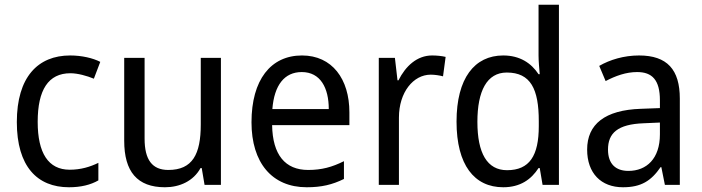

<svg xmlns="http://www.w3.org/2000/svg" viewBox="-20 -780 2963 810"><path d="M271 10C321 10 362 0 395 -19V-93C360 -76 321 -64 274 -64C184 -64 139 -134 139 -266C139 -401 184 -471 277 -471C308 -471 347 -460 376 -448L403 -519C372 -535 325 -546 276 -546C140 -546 51 -455 51 -265C51 -78 137 10 271 10Z M912 -536H827V-255C827 -129 792 -63 690 -63C622 -63 590 -106 590 -195V-536H504V-186C504 -56 559 10 676 10C738 10 796 -16 826 -71H831L843 0H912Z M1254 -546C1122 -546 1041 -443 1041 -264C1041 -94 1127 10 1274 10C1337 10 1382 -1 1431 -25V-100C1381 -75 1337 -63 1280 -63C1183 -63 1130 -127 1128 -252H1454V-306C1454 -447 1381 -546 1254 -546ZM1253 -476C1332 -476 1367 -409 1367 -320H1129C1137 -421 1180 -476 1253 -476Z M1803 -546C1739 -546 1691 -501 1661 -441H1657L1646 -536H1578V0H1663V-284C1663 -391 1724 -465 1797 -465C1814 -465 1834 -462 1849 -458L1860 -540C1843 -544 1822 -546 1803 -546Z M2103 10C2175 10 2221 -23 2252 -71H2257L2269 0H2338V-760H2252V-545C2252 -524 2255 -489 2257 -467H2252C2221 -514 2173 -546 2103 -546C1982 -546 1906 -450 1906 -267C1906 -84 1981 10 2103 10ZM2119 -62C2035 -62 1994 -134 1994 -266C1994 -396 2034 -474 2118 -474C2219 -474 2253 -404 2253 -269V-248C2253 -123 2214 -62 2119 -62Z M2676 -546C2612 -546 2553 -528 2508 -502L2535 -438C2577 -460 2621 -476 2668 -476C2731 -476 2764 -443 2764 -357V-324L2684 -321C2532 -316 2457 -256 2457 -149C2457 -49 2516 10 2608 10C2685 10 2727 -17 2767 -75H2770L2785 0H2848V-364C2848 -486 2795 -546 2676 -546ZM2696 -260 2764 -263V-213C2764 -111 2708 -59 2631 -59C2579 -59 2545 -87 2545 -149C2545 -218 2585 -256 2696 -260Z"/></svg>

Font: Noto Sans Devanagari SemiCondensed
Style: Regular
Weight: 400
Width: 4
Designer: Jelle Bosma - Monotype Design Team
Foundry: Monotype Imaging Inc.
Version: Version 2.004